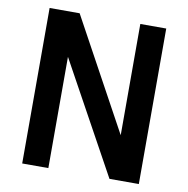

<svg xmlns="http://www.w3.org/2000/svg" viewBox="-83 -831 894 912"><g transform="rotate(10 364.5 -375.0)"><path d="M520.8 -750H645.8V0H504.2L209.4 -536.5V0H83.3V-750H228.1L520.8 -213.5Z"/></g></svg>

Font: Vladivostok Bold
Style: Regular
Weight: 700
Width: 4
Designer: Michael Sharanda
Foundry: Michael Sharanda
Version: Version 1.005